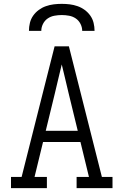

<svg xmlns="http://www.w3.org/2000/svg" viewBox="-20 -975 640 995"><path d="M37 0V-58H92L201 -490L263 -735H337L508 -58H563V0H377V-58H441L397 -239H203L159 -58H223V0ZM383 -297 336 -490Q327 -528 318 -566Q309 -604 300 -641Q291 -604 282 -566Q273 -528 264 -490L217 -297ZM130 -815Q130 -836 135 -856.5Q140 -877 152 -894Q164 -911 181 -923.5Q198 -936 218 -943Q238 -950 258.5 -952.5Q279 -955 300 -955Q321 -955 341.5 -952.5Q362 -950 382 -943Q402 -936 419 -923.5Q436 -911 448 -894Q460 -877 465 -856.5Q470 -836 470 -815H406Q406 -834 397 -851.5Q388 -869 372.5 -879.5Q357 -890 338 -893.5Q319 -897 300 -897Q281 -897 262 -893.5Q243 -890 227.5 -879.5Q212 -869 203 -851.5Q194 -834 194 -815Z"/></svg>

Font: Iosevka Etoile Light
Style: Regular
Weight: 300
Designer: Belleve Invis
Foundry: Belleve Invis
Version: Version 25.0.1; ttfautohint (v1.8.4)